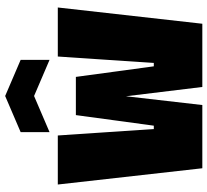

<svg xmlns="http://www.w3.org/2000/svg" viewBox="-50 -754 804 744"><g transform="rotate(-90 352.0 -382.0)"><path d="M72 0 9 -560H199L224 -188H237L278 -490H426L467 -188H480L505 -560H695L632 0H387L351 -296L317 0ZM212 -592V-704L352 -764L492 -704V-592L352 -652Z"/></g></svg>

Font: Tektur Condensed ExtraBold
Style: Regular
Weight: 800
Width: 3
Designer: Adam Jagosz
Foundry: Adam Jagosz
Version: Version 1.005;gftools[0.9.30]